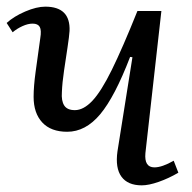

<svg xmlns="http://www.w3.org/2000/svg" viewBox="-22 -543 578 577"><path d="M-2 -474Q20 -494 54 -508.5Q88 -523 114 -523Q190 -523 187 -450Q186 -434 181 -401Q176 -368 170.5 -331Q165 -294 164 -266Q162 -240 171 -226Q180 -212 203 -212Q229 -212 255.5 -240Q282 -268 314 -333Q346 -398 391 -510H463L415 -83Q411 -40 442 -40Q465 -40 500 -60L514 -24Q485 -7 455 3.5Q425 14 404 14Q362 14 343 -12Q324 -38 331 -88L376 -371L369 -372Q323 -252 279 -199.5Q235 -147 180 -147Q131 -147 105 -175Q79 -203 79 -252Q79 -283 85 -327Q91 -371 99 -428Q103 -452 97.5 -462Q92 -472 76 -472Q62 -472 45.5 -464.5Q29 -457 16 -446Z"/></svg>

Font: Literata 36pt
Style: Italic
Weight: 400
Italic angle: -2°
Designer: Latin by Veronika Burian and Jose Scaglione. Greek by Irene Vlachou. Cyrillic by Vera Evstafieva
Foundry: TypeTogether
Version: Version 3.002